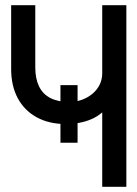

<svg xmlns="http://www.w3.org/2000/svg" viewBox="-20 -720 529 740"><path d="M213 -392V-170H279V-392ZM467 -700H374V-438Q374 -413 363.5 -392.5Q353 -372 335 -357.5Q317 -343 294.5 -335Q272 -327 248 -327Q204 -327 174.5 -342Q145 -357 130.5 -387Q116 -417 116 -460V-700H23V-454Q23 -389 48.5 -341.5Q74 -294 121.5 -268Q169 -242 233 -242Q259 -242 284.5 -246.5Q310 -251 333 -261Q356 -271 374 -287V0H467Z"/></svg>

Font: Advent Pro SemiBold
Style: Regular
Weight: 600
Designer: VivaRado, Andreas Kalpakidis
Foundry: VivaRado, Andreas Kalpakidis
Version: Version 3.000